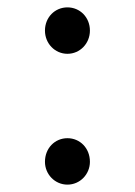

<svg xmlns="http://www.w3.org/2000/svg" viewBox="-20 -483 366 521"><path d="M163 -337C197 -337 224 -365 224 -400C224 -436 197 -463 163 -463C129 -463 102 -436 102 -400C102 -365 129 -337 163 -337ZM102 -44C102 -10 129 18 163 18C197 18 224 -10 224 -44C224 -81 197 -108 163 -108C129 -108 102 -81 102 -44Z"/></svg>

Font: 寒蝉锦书宋
Style: Regular
Weight: 400
Designer: 寒蝉锦书宋{Warren} 思源宋体{Ryoko NISHIZUKA 西塚涼子 (kana & ideographs); Frank Grießhammer (Latin, Greek & Cyrillic); Wenlong ZHANG 
Foundry: Adobe & ChillType
Version: Version 2.000;Glyphs 3.1.1 (3135)